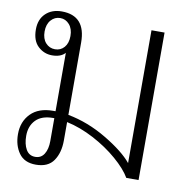

<svg xmlns="http://www.w3.org/2000/svg" viewBox="-69 -632 698 709"><g transform="rotate(10 280.5 -277.0)"><path d="M494 -553V0H448Q430 -31 390 -65.5Q350 -100 299 -127Q248 -154 197 -165V-96Q197 -50 176.5 -20Q156 10 110 10Q67 10 46.5 -19Q26 -48 26 -90Q26 -137 55.5 -167Q85 -197 139 -197H148V-416Q132 -398 99 -398Q69 -398 46.5 -419Q24 -440 24 -482Q24 -520 47 -542Q70 -564 107 -564Q197 -564 197 -463V-192Q272 -178 342.5 -136Q413 -94 445 -55V-553ZM154 -480Q154 -507 140 -523Q126 -539 106 -539Q85 -539 71 -523Q57 -507 57 -480Q57 -453 71 -437.5Q85 -422 106 -422Q127 -422 140.5 -437.5Q154 -453 154 -480ZM148 -171H144Q101 -171 79 -148.5Q57 -126 57 -89Q57 -58 68.5 -38Q80 -18 103 -18Q125 -18 136.5 -36.5Q148 -55 148 -85Z"/></g></svg>

Font: Trirong ExtraLight
Style: Regular
Weight: 275
Designer: Katatrad Team
Foundry: CadsonDemak
Version: Version 1.001